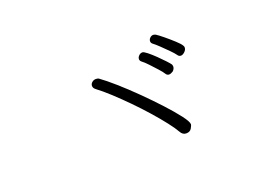

<svg xmlns="http://www.w3.org/2000/svg" viewBox="-70 -801 1139 800"><g transform="rotate(-20 500.0 -400.5)"><path d="M731 -496Q739 -496 748 -504.5Q757 -513 757 -523Q757 -528 754 -532Q749 -541 731 -557.5Q713 -574 693 -590.5Q673 -607 662 -614Q656 -617 651 -617Q643 -617 636.5 -610.5Q630 -604 630 -596Q630 -589 636 -584Q647 -576 663 -560.5Q679 -545 694.5 -529.5Q710 -514 717 -504Q722 -496 731 -496ZM683 -474Q679 -480 666 -494Q653 -508 636 -524.5Q619 -541 604.5 -552.5Q590 -564 584 -564Q575 -564 568 -557Q561 -550 561 -542Q561 -535 567 -530Q578 -522 593.5 -505.5Q609 -489 623.5 -473Q638 -457 644 -447Q649 -439 658 -439Q663 -439 668.5 -442Q674 -445 676 -446Q685 -455 685 -465Q685 -468 683 -474ZM672 -213Q672 -225 649.5 -254.5Q627 -284 592 -322Q557 -360 516.5 -400Q476 -440 439 -472.5Q402 -505 378 -522Q373 -526 364 -526Q354 -526 346.5 -519.5Q339 -513 339 -504Q339 -494 350 -486Q373 -469 404 -440.5Q435 -412 468 -378.5Q501 -345 531 -311Q561 -277 583.5 -248Q606 -219 616 -201Q625 -184 641 -184Q658 -184 665 -196.5Q672 -209 672 -213Z"/></g></svg>

Font: Klee One
Style: Regular
Weight: 400
Designer: Fontworks Inc.
Foundry: Fontworks Inc.
Version: Version 1.100